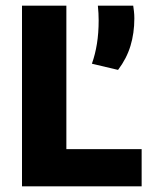

<svg xmlns="http://www.w3.org/2000/svg" viewBox="-20 -659 547 679"><path d="M214.7 0H57.8V-639H214.7ZM146.9 -131.7H480.9V0H146.9ZM451.1 -639Q452.4 -630.7 453.7 -619Q455.1 -607.4 455.1 -593.9Q455.1 -541.7 441.4 -496.7Q427.7 -451.7 397.5 -411.8L305 -433.7Q316.8 -466.8 322.8 -504.4Q328.9 -542 328.9 -587Q328.9 -600.5 328.2 -612.4Q327.4 -624.3 326.1 -639Z"/></svg>

Font: Anek Latin Medium
Style: Regular
Weight: 500
Designer: Yesha Goshar
Foundry: Ek Type
Version: Version 1.003